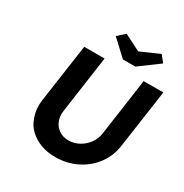

<svg xmlns="http://www.w3.org/2000/svg" viewBox="-205 -1069 1181 1234"><g transform="rotate(30 386.0 -452.0)"><path d="M378 6Q293 6 231.5 -29.5Q170 -65 145 -119Q120 -173 120 -227Q120 -247 123 -269L185 -701H336L276 -278Q274 -265 274 -254Q274 -226 286 -197.5Q298 -169 327.5 -149Q357 -129 397 -129Q438 -129 474.5 -149Q511 -169 535.5 -202.5Q560 -236 566 -278L626 -701H772L710 -269Q699 -190 652.5 -127.5Q606 -65 534 -29.5Q462 6 378 6ZM441 -755 326 -862 379 -910 500 -849 639 -910 678 -862 533 -755Z"/></g></svg>

Font: Lexend SemBd
Style: Italic
Weight: 600
Italic angle: -8.13011°
Designer: Bonnie Shaver-Troup, Thomas Jockin
Foundry: Lexend
Version: Version 1.007